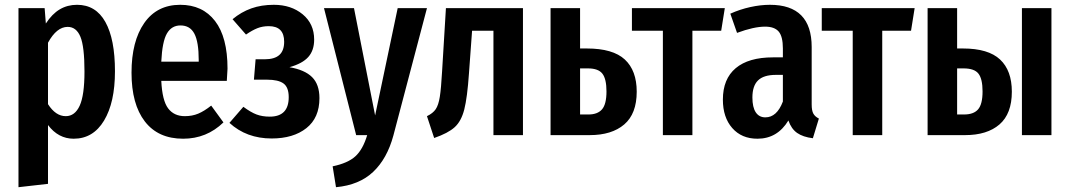

<svg xmlns="http://www.w3.org/2000/svg" viewBox="-20 -563 4458 800"><path d="M459 -266Q459 -136 413.5 -60.5Q368 15 287 15Q223 15 180 -42V203L57 217V-529H166L171 -465Q197 -505 229 -524Q261 -543 301 -543Q379 -543 419 -471.5Q459 -400 459 -266ZM332 -265Q332 -369 315 -410Q298 -451 262 -451Q216 -451 180 -385V-129Q212 -79 254 -79Q292 -79 312 -122.5Q332 -166 332 -265Z M925 -226H652Q656 -144 680.5 -111.5Q705 -79 750 -79Q781 -79 806 -89.5Q831 -100 860 -123L911 -53Q841 15 743 15Q639 15 583.5 -57Q528 -129 528 -260Q528 -391 581 -467Q634 -543 731 -543Q824 -543 876 -475.5Q928 -408 928 -277Q928 -268 925 -226ZM808 -313Q808 -388 790 -422.5Q772 -457 732 -457Q695 -457 675.5 -423.5Q656 -390 652 -306H808Z M1289 -398Q1289 -353 1264.5 -325.5Q1240 -298 1186 -283Q1250 -272 1280.5 -241.5Q1311 -211 1311 -154Q1311 -72 1256.5 -29Q1202 14 1112 14Q1007 14 936 -51L994 -118Q1025 -95 1049 -86Q1073 -77 1104 -77Q1183 -77 1183 -158Q1183 -199 1161.5 -215Q1140 -231 1093 -231H1038L1045 -316H1083Q1124 -316 1144 -334Q1164 -352 1164 -389Q1164 -454 1100 -454Q1074 -454 1052.5 -445.5Q1031 -437 1005 -419L949 -483Q985 -513 1027 -528Q1069 -543 1121 -543Q1193 -543 1241 -503.5Q1289 -464 1289 -398Z M1619 2Q1593 98 1535 153Q1477 208 1380 217L1366 130Q1429 117 1460.5 88.5Q1492 60 1510 0H1464L1330 -529H1455L1543 -82L1637 -529H1759Z M2159 -529V0H2036V-435H1947L1934 -257Q1927 -156 1914.5 -107Q1902 -58 1874.5 -33Q1847 -8 1789 12L1759 -79Q1784 -91 1795.5 -108Q1807 -125 1812.5 -159.5Q1818 -194 1822 -265L1838 -529Z M2633 -181Q2633 -89 2581 -44.5Q2529 0 2437 0H2274V-529H2397V-361H2425Q2534 -361 2583.5 -315Q2633 -269 2633 -181ZM2507 -182Q2507 -234 2490 -256Q2473 -278 2430 -278H2397V-86H2432Q2470 -86 2488.5 -107.5Q2507 -129 2507 -182Z M3000 -529 2985 -435H2865V0H2742V-435H2613V-529Z M3392 -69 3367 13Q3326 8 3301.5 -9Q3277 -26 3265 -61Q3219 15 3136 15Q3070 15 3031 -29.5Q2992 -74 2992 -148Q2992 -234 3045.5 -279Q3099 -324 3201 -324H3242V-361Q3242 -411 3224.5 -431.5Q3207 -452 3168 -452Q3121 -452 3051 -426L3023 -506Q3063 -524 3106 -533.5Q3149 -543 3188 -543Q3362 -543 3362 -367V-128Q3362 -102 3369 -89.5Q3376 -77 3392 -69ZM3242 -140V-251H3213Q3162 -251 3138.5 -228Q3115 -205 3115 -157Q3115 -116 3129 -95Q3143 -74 3169 -74Q3217 -74 3242 -140Z M3791 -529 3776 -435H3656V0H3533V-435H3404V-529Z M4196 -181Q4196 -89 4144.5 -44.5Q4093 0 4001 0H3845V-529H3968V-361H3992Q4098 -361 4147 -315Q4196 -269 4196 -181ZM4238 -529H4361V0H4238ZM4074 -182Q4074 -234 4057 -256Q4040 -278 3995 -278H3968V-86H3997Q4037 -86 4055.5 -107.5Q4074 -129 4074 -182Z"/></svg>

Font: Fira Sans Extra Condensed Medium
Style: Regular
Weight: 500
Width: 1
Designer: Carrois Corporate & Edenspiekermann AG
Foundry: Carrois Corporate GbR & Edenspiekermann AG
Version: Version 4.203